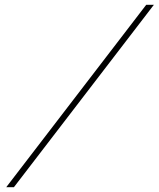

<svg xmlns="http://www.w3.org/2000/svg" viewBox="-20 -686 662 801"><path d="M6 95 590 -666H622L38 95Z"/></svg>

Font: Fleur De Leah
Style: Regular
Weight: 400
Designer: Robert E. Leuschke
Foundry: Robert E. Leuschke
Version: Version 1.010; ttfautohint (v1.8.3)